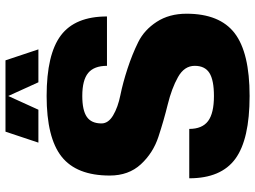

<svg xmlns="http://www.w3.org/2000/svg" viewBox="-135 -775 930 700"><g transform="rotate(-90 330.0 -425.0)"><path d="M230 -520Q230 -495 259.5 -477.5Q289 -460 333.5 -451Q378 -442 430 -425Q482 -408 526.5 -386Q571 -364 600.5 -318.5Q630 -273 630 -210Q630 -89 559 -34.5Q488 20 330 20Q172 20 101 -32Q30 -84 30 -200H210Q210 -153 238.5 -131.5Q267 -110 330 -110Q388 -110 414 -126.5Q440 -143 440 -180Q440 -218 399 -241Q358 -264 299 -278.5Q240 -293 181 -312.5Q122 -332 81 -376.5Q40 -421 40 -490Q40 -611 109 -665.5Q178 -720 330 -720Q482 -720 551 -668Q620 -616 620 -500H440Q440 -547 414 -568.5Q388 -590 330 -590Q278 -590 254 -573.5Q230 -557 230 -520ZM500 -750H380L330 -860L280 -750H160L200 -870H460Z"/></g></svg>

Font: Fivo Sans Modern Heavy
Style: Regular
Weight: 900
Designer: Alexander Slobzheninov
Foundry: Alexander Slobzheninov
Version: 1.0